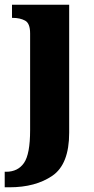

<svg xmlns="http://www.w3.org/2000/svg" viewBox="-37 -556 398 816"><path d="M-17 240H3Q114 240 185.5 191Q257 142 257 8V-536H14V-480H18Q48 -480 69.5 -468.5Q91 -457 91 -414V-3Q91 99 65 136.5Q39 174 -11 174H-17Z"/></svg>

Font: Noto Serif SemiCondensed Extra
Style: Regular
Weight: 800
Width: 4
Designer: Monotype Design Team
Foundry: Monotype Imaging Inc.
Version: Version 1.002